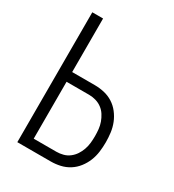

<svg xmlns="http://www.w3.org/2000/svg" viewBox="-178 -838 855 941"><g transform="rotate(30 250.0 -367.5)"><path d="M66 0V-735H127V-432H255Q282 -432 308.5 -426Q335 -420 358 -405.5Q381 -391 398 -369Q415 -347 425 -322Q435 -297 438.5 -270Q442 -243 442 -216Q442 -189 438.5 -162Q435 -135 425 -110Q415 -85 398 -63Q381 -41 358 -26.5Q335 -12 308.5 -6Q282 0 255 0ZM127 -55H255Q274 -55 293 -60Q312 -65 327.5 -77Q343 -89 353.5 -105Q364 -121 370.5 -139.5Q377 -158 379 -177.5Q381 -197 381 -216Q381 -235 379 -254.5Q377 -274 370.5 -292Q364 -310 353.5 -326.5Q343 -343 327.5 -354.5Q312 -366 293 -371.5Q274 -377 255 -377H127Z"/></g></svg>

Font: Iosevka Fixed Light
Style: Regular
Weight: 300
Monospace: yes
Designer: Belleve Invis
Foundry: Belleve Invis
Version: Version 32.3.0